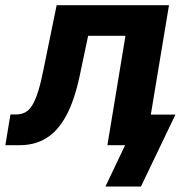

<svg xmlns="http://www.w3.org/2000/svg" viewBox="-55 -549 683 726"><path d="M-34.7 0 -15.6 -116.2H4.9Q24.9 -116.2 40 -124Q55.2 -131.8 66.9 -150.9Q78.6 -169.9 89.1 -202.9Q99.6 -235.8 109.4 -286.1L159.2 -529.3H584L496.1 0H351.1L419.4 -413.6H278.3L246.1 -261.2Q226.1 -167.5 194.6 -110.1Q163.1 -52.7 119.6 -26.4Q76.2 0 19.5 0ZM343.8 156.2 418 0H378.4L397.5 -115.7H608.4L478 156.2Z"/></svg>

Font: Inter 24pt
Style: Bold Italic
Weight: 700
Italic angle: -9.3988°
Version: Version 4.001;git-66647c0bb